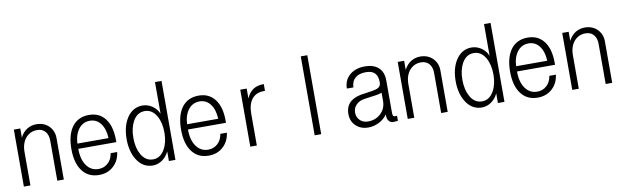

<svg xmlns="http://www.w3.org/2000/svg" viewBox="-45 -1214 5590 1724"><g transform="rotate(-10 2750.0 -352.0)"><path d="M67.4 1H127V-304.7Q127 -383.8 168.9 -432.6Q210 -478.5 271.5 -478.5Q320.3 -478.5 346.7 -446.3Q372.1 -416 372.1 -364.3V1H431.6V-377.9Q431.6 -441.4 389.6 -485.4Q344.7 -531.2 273.4 -531.2Q228.5 -531.2 189.5 -507.8Q149.4 -482.4 126 -435.5V-518.6H67.4Z M607.4 -295.9Q612.3 -380.9 652.3 -430.7Q691.4 -478.5 752.9 -478.5Q812.5 -478.5 849.6 -430.7Q887.7 -381.8 891.6 -295.9ZM607.4 -248H954.1V-267.6Q954.1 -393.6 900.4 -462.9Q847.7 -531.2 753.9 -531.2Q655.3 -531.2 600.6 -460Q545.9 -386.7 545.9 -255.9Q545.9 -127.9 600.6 -55.7Q654.3 15.6 752 15.6Q831.1 15.6 883.8 -33.2Q936.5 -81.1 946.3 -159.2H886.7Q877.9 -102.5 841.8 -70.3Q806.6 -38.1 755.9 -38.1Q688.5 -38.1 648.4 -93.8Q607.4 -149.4 607.4 -248Z M1449.2 1V-718.8H1389.6V-429.7Q1371.1 -475.6 1329.1 -503.9Q1288.1 -531.2 1242.2 -531.2Q1150.4 -531.2 1096.7 -446.3Q1049.8 -370.1 1049.8 -257.8Q1049.8 -146.5 1096.7 -70.3Q1150.4 15.6 1242.2 15.6Q1286.1 15.6 1324.2 -9.8Q1366.2 -37.1 1389.6 -86.9V1ZM1252.9 -478.5Q1320.3 -478.5 1359.4 -410.2Q1394.5 -348.6 1394.5 -258.8Q1394.5 -168.9 1359.4 -107.4Q1320.3 -38.1 1252.9 -38.1Q1184.6 -38.1 1145.5 -107.4Q1111.3 -168.9 1111.3 -258.8Q1111.3 -348.6 1145.5 -410.2Q1184.6 -478.5 1252.9 -478.5Z M1607.4 -295.9Q1612.3 -380.9 1652.3 -430.7Q1691.4 -478.5 1752.9 -478.5Q1812.5 -478.5 1849.6 -430.7Q1887.7 -381.8 1891.6 -295.9ZM1607.4 -248H1954.1V-267.6Q1954.1 -393.6 1900.4 -462.9Q1847.7 -531.2 1753.9 -531.2Q1655.3 -531.2 1600.6 -460Q1545.9 -386.7 1545.9 -255.9Q1545.9 -127.9 1600.6 -55.7Q1654.3 15.6 1752 15.6Q1831.1 15.6 1883.8 -33.2Q1936.5 -81.1 1946.3 -159.2H1886.7Q1877.9 -102.5 1841.8 -70.3Q1806.6 -38.1 1755.9 -38.1Q1688.5 -38.1 1648.4 -93.8Q1607.4 -149.4 1607.4 -248Z M2131.8 1H2191.4V-287.1Q2191.4 -377 2230.5 -423.8Q2268.6 -469.7 2339.8 -469.7H2348.6V-531.2H2341.8Q2290 -531.2 2252 -506.8Q2211.9 -480.5 2190.4 -427.7V-518.6H2131.8Z M2718.8 1H2778.3V-718.8H2718.8Z M3377 -271.5V-198.2Q3377 -126 3328.1 -81.1Q3282.2 -38.1 3213.9 -38.1Q3168.9 -38.1 3140.6 -65.4Q3111.3 -92.8 3111.3 -136.7Q3111.3 -177.7 3138.7 -206.1Q3167 -236.3 3215.8 -243.2L3270.5 -251Q3309.6 -255.9 3327.1 -258.8Q3356.4 -263.7 3377 -271.5ZM3379.9 -73.2V-65.4Q3379.9 -31.2 3395.5 -12.7Q3411.1 5.9 3434.6 5.9Q3444.3 5.9 3451.2 4.9Q3463.9 3.9 3477.5 2V-43H3456.1Q3443.4 -43 3440.4 -54.7Q3437.5 -63.5 3437.5 -89.8V-373Q3437.5 -450.2 3391.6 -491.2Q3347.7 -530.3 3269.5 -530.3Q3183.6 -530.3 3129.9 -484.4Q3077.1 -438.5 3076.2 -362.3H3135.7Q3137.7 -418.9 3173.8 -449.2Q3208 -477.5 3269.5 -477.5Q3324.2 -477.5 3350.6 -450.2Q3377 -422.9 3377 -364.3Q3377 -327.1 3342.8 -313.5Q3317.4 -302.7 3224.6 -291Q3142.6 -282.2 3098.6 -247.1Q3049.8 -207 3049.8 -134.8Q3049.8 -68.4 3093.8 -26.4Q3137.7 15.6 3207 15.6Q3255.9 15.6 3301.8 -6.8Q3351.6 -31.2 3379.9 -73.2Z M3567.4 1H3627V-304.7Q3627 -383.8 3668.9 -432.6Q3710 -478.5 3771.5 -478.5Q3820.3 -478.5 3846.7 -446.3Q3872.1 -416 3872.1 -364.3V1H3931.6V-377.9Q3931.6 -441.4 3889.6 -485.4Q3844.7 -531.2 3773.4 -531.2Q3728.5 -531.2 3689.5 -507.8Q3649.4 -482.4 3626 -435.5V-518.6H3567.4Z M4449.2 1V-718.8H4389.6V-429.7Q4371.1 -475.6 4329.1 -503.9Q4288.1 -531.2 4242.2 -531.2Q4150.4 -531.2 4096.7 -446.3Q4049.8 -370.1 4049.8 -257.8Q4049.8 -146.5 4096.7 -70.3Q4150.4 15.6 4242.2 15.6Q4286.1 15.6 4324.2 -9.8Q4366.2 -37.1 4389.6 -86.9V1ZM4252.9 -478.5Q4320.3 -478.5 4359.4 -410.2Q4394.5 -348.6 4394.5 -258.8Q4394.5 -168.9 4359.4 -107.4Q4320.3 -38.1 4252.9 -38.1Q4184.6 -38.1 4145.5 -107.4Q4111.3 -168.9 4111.3 -258.8Q4111.3 -348.6 4145.5 -410.2Q4184.6 -478.5 4252.9 -478.5Z M4607.4 -295.9Q4612.3 -380.9 4652.3 -430.7Q4691.4 -478.5 4752.9 -478.5Q4812.5 -478.5 4849.6 -430.7Q4887.7 -381.8 4891.6 -295.9ZM4607.4 -248H4954.1V-267.6Q4954.1 -393.6 4900.4 -462.9Q4847.7 -531.2 4753.9 -531.2Q4655.3 -531.2 4600.6 -460Q4545.9 -386.7 4545.9 -255.9Q4545.9 -127.9 4600.6 -55.7Q4654.3 15.6 4752 15.6Q4831.1 15.6 4883.8 -33.2Q4936.5 -81.1 4946.3 -159.2H4886.7Q4877.9 -102.5 4841.8 -70.3Q4806.6 -38.1 4755.9 -38.1Q4688.5 -38.1 4648.4 -93.8Q4607.4 -149.4 4607.4 -248Z M5067.4 1H5127V-304.7Q5127 -383.8 5168.9 -432.6Q5210 -478.5 5271.5 -478.5Q5320.3 -478.5 5346.7 -446.3Q5372.1 -416 5372.1 -364.3V1H5431.6V-377.9Q5431.6 -441.4 5389.6 -485.4Q5344.7 -531.2 5273.4 -531.2Q5228.5 -531.2 5189.5 -507.8Q5149.4 -482.4 5126 -435.5V-518.6H5067.4Z"/></g></svg>

Font: DotumChe
Style: Regular
Weight: 400
Monospace: yes
Version: Version 2.21